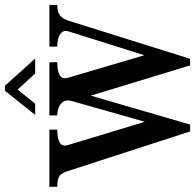

<svg xmlns="http://www.w3.org/2000/svg" viewBox="-28 -728 769 756"><g transform="rotate(-90 356.0 -350.5)"><path d="M610 -465Q616 -485 600 -497Q584 -509 550 -509V-540H714V-509Q688 -509 674 -499Q660 -489 652 -465L502 14H476L357 -377L243 14H216L60 -467Q52 -493 39.5 -501Q27 -509 -2 -509V-540H223V-509Q150 -509 162 -468L254 -164L336 -453Q343 -478 326 -493.5Q309 -509 279 -509V-540H488L489 -509Q415 -509 427 -468L516 -166ZM325 -596H281L376 -715H396L503 -596H444L381 -665Z"/></g></svg>

Font: Girassol
Style: Regular
Weight: 400
Width: 3
Designer: Liam Spradlin
Version: Version 1.004